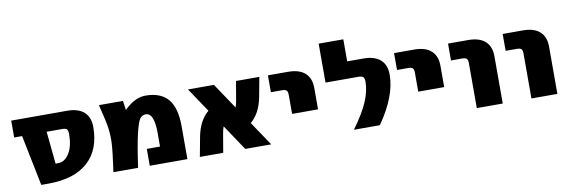

<svg xmlns="http://www.w3.org/2000/svg" viewBox="-51 -1073 4310 1457"><g transform="rotate(-10 2104.0 -345.0)"><path d="M94 -390H33V-520H463Q549 -520 593.5 -480Q638 -440 638 -365Q638 -189 532.5 -94.5Q427 0 228 0H173ZM283 -390 308 -140H328Q379 -140 413.5 -195Q448 -250 448 -345Q448 -372 438.5 -381Q429 -390 403 -390Z M904 -450H906Q987 -530 1069 -530Q1185 -530 1242 -463Q1299 -396 1299 -255V0H1009V-130H1111V-235Q1111 -390 1046 -390Q1018 -390 1001 -366.5Q984 -343 963.5 -257Q943 -171 919 0H729Q751 -156 754 -216.5Q757 -277 749.5 -333Q742 -389 709 -520H894Z M1520 -334 1395 -520H1595L1727 -323Q1735 -343 1741 -378L1765 -520H1945L1917 -370Q1894 -248 1820 -186L1945 0H1745L1613 -197Q1605 -177 1599 -142L1575 0H1395L1423 -150Q1446 -272 1520 -334Z M2011 -390V-520H2166Q2252 -520 2296.5 -480Q2341 -440 2341 -365V-200H2141V-345Q2141 -372 2131.5 -381Q2122 -390 2096 -390Z M2582 0Q2662 -109 2697 -190.5Q2732 -272 2732 -345Q2732 -370 2722 -380Q2712 -390 2687 -390H2432V-690H2622V-520H2747Q2833 -520 2877.5 -480Q2922 -440 2922 -365Q2922 -200 2782 0Z M2983 -390V-520H3138Q3224 -520 3268.5 -480Q3313 -440 3313 -365V-200H3113V-345Q3113 -372 3103.5 -381Q3094 -390 3068 -390Z M3399 -390V-520H3554Q3640 -520 3684.5 -480Q3729 -440 3729 -365V0H3529V-345Q3529 -372 3519.5 -381Q3510 -390 3484 -390Z M3820 -390V-520H3975Q4061 -520 4105.5 -480Q4150 -440 4150 -365V0H3950V-345Q3950 -372 3940.5 -381Q3931 -390 3905 -390Z"/></g></svg>

Font: Mplus 1p Black
Style: Regular
Weight: 900
Version: Version 1.061